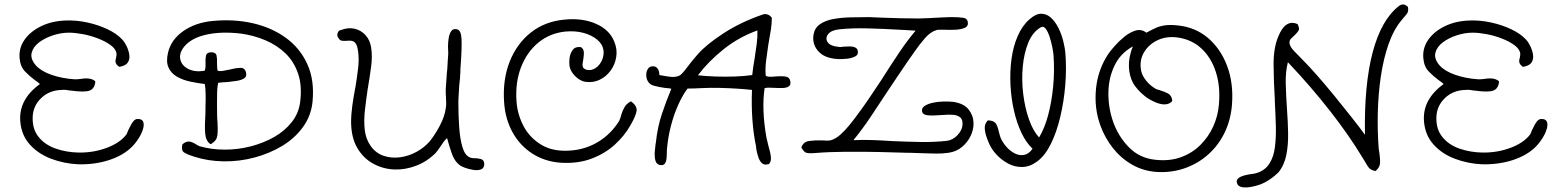

<svg xmlns="http://www.w3.org/2000/svg" viewBox="-20 -708 6934 852"><path d="M326 21Q264 18 207 -3.5Q150 -25 112.5 -66.5Q75 -108 70 -169Q62 -266 157 -335Q156 -336 155 -337Q154 -338 153 -339Q149 -342 145 -345.5Q141 -349 134 -353Q111 -370 90.5 -391.5Q70 -413 67 -450Q63 -494 88.5 -531Q114 -568 162 -591.5Q210 -615 271 -617Q318 -619 366.5 -608.5Q415 -598 456.5 -578.5Q498 -559 522 -533Q532 -523 541 -505Q550 -487 553.5 -467Q557 -447 548 -432Q539 -417 513 -412H508Q496 -421 493.5 -429.5Q491 -438 495 -451Q498 -466 497 -472Q493 -492 470 -508.5Q447 -525 414.5 -537.5Q382 -550 347.5 -556.5Q313 -563 286 -563Q252 -563 216 -551.5Q180 -540 153.5 -520Q127 -500 120.5 -473.5Q114 -447 139 -418Q161 -393 207 -376.5Q253 -360 312 -356Q319 -356 326 -356.5Q333 -357 340 -358Q382 -365 402 -348L403 -344Q399 -313 376 -305.5Q353 -298 295 -306Q294 -306 293 -306Q282 -308 272.5 -309Q263 -310 255 -309Q200 -308 163.5 -273.5Q127 -239 125 -189Q123 -135 151.5 -100Q180 -65 227.5 -48.5Q275 -32 329 -31Q394 -30 452.5 -51.5Q511 -73 540 -110Q541 -111 543 -115Q545 -119 549 -130Q562 -158 571 -169Q580 -180 590 -180Q613 -181 617 -162.5Q621 -144 605 -111Q588 -79 566 -57Q527 -18 463.5 2.5Q400 23 326 21Z M841 -13Q807 -24 795.5 -32.5Q784 -41 789 -66L790 -68Q804 -80 817 -80Q830 -80 849 -68Q853 -65 857.5 -63Q862 -61 866 -59Q919 -44 977.5 -44Q1036 -44 1092.5 -58.5Q1149 -73 1196.5 -100Q1244 -127 1275 -166.5Q1306 -206 1312 -256Q1321 -327 1303 -380.5Q1285 -434 1247.5 -470.5Q1210 -507 1158.5 -529Q1107 -551 1049 -559Q962 -569 896.5 -554.5Q831 -540 799 -503Q774 -473 780 -445Q786 -417 815.5 -402Q845 -387 888 -394Q893 -402 892 -430Q891 -445 894 -460.5Q897 -476 918 -476Q938 -476 941 -461Q944 -446 943 -431Q943 -430 943 -429Q943 -421 943.5 -412Q944 -403 945 -395Q955 -391 968.5 -393.5Q982 -396 998 -399Q1000 -400 1001 -400Q1002 -400 1002 -400Q1024 -406 1045.5 -407Q1067 -408 1072 -385Q1076 -368 1063 -360Q1050 -352 1029.5 -349Q1009 -346 990 -344H989Q977 -343 966.5 -342.5Q956 -342 948 -340Q944 -322 943.5 -299.5Q943 -277 943 -252Q943 -248 943 -244.5Q943 -241 943 -237Q943 -215 943.5 -194.5Q944 -174 945 -169Q947 -134 945.5 -115.5Q944 -97 937.5 -87.5Q931 -78 917 -69H913Q897 -80 892.5 -102.5Q888 -125 890 -171Q891 -179 891.5 -201Q892 -223 892 -239Q893 -265 892.5 -290Q892 -315 889 -335Q857 -339 824 -346Q791 -353 765 -368Q739 -383 727.5 -409Q716 -435 726 -476Q740 -533 794 -570.5Q848 -608 924 -615Q1018 -624 1101.5 -605Q1185 -586 1248 -540.5Q1311 -495 1343.5 -424Q1376 -353 1367 -258Q1361 -195 1325 -145Q1289 -95 1233 -61Q1177 -27 1109.5 -9Q1042 9 972.5 8Q903 7 841 -13Z M1729 44Q1680 42 1636.5 18.5Q1593 -5 1566 -50.5Q1539 -96 1538 -164Q1538 -201 1543.5 -240Q1549 -279 1556 -316Q1556 -317 1557 -320Q1564 -363 1569 -404Q1574 -445 1569 -480Q1565 -511 1554 -520.5Q1543 -530 1520 -527Q1520 -527 1519 -527Q1510 -526 1499 -527Q1488 -528 1483 -538Q1474 -547 1478 -560.5Q1482 -574 1494 -575Q1525 -587 1553.5 -580.5Q1582 -574 1602 -552Q1622 -530 1627 -497Q1633 -459 1627 -413.5Q1621 -368 1613 -321V-319Q1613 -318 1612 -316Q1605 -268 1599.5 -221Q1594 -174 1598.5 -132.5Q1603 -91 1625 -60Q1648 -28 1682.5 -16.5Q1717 -5 1755 -10Q1793 -15 1828 -34Q1863 -53 1887 -81Q1909 -108 1931 -149Q1953 -190 1958 -227Q1960 -237 1960 -249.5Q1960 -262 1959 -275V-276Q1958 -285 1958 -294.5Q1958 -304 1958 -313Q1959 -330 1960.5 -348Q1962 -366 1963 -385Q1965 -399 1965.5 -413Q1966 -427 1967 -440Q1968 -447 1968 -454Q1968 -461 1969 -468Q1969 -469 1969 -474Q1968 -484 1968 -502Q1968 -520 1971 -539Q1974 -558 1982.5 -570Q1991 -582 2008 -578Q2026 -574 2028 -535.5Q2030 -497 2024 -414Q2023 -407 2023 -401.5Q2023 -396 2023 -390Q2022 -374 2021 -358.5Q2020 -343 2018 -330Q2017 -308 2015.5 -288.5Q2014 -269 2014 -252Q2014 -199 2017.5 -146Q2021 -93 2032 -55.5Q2043 -18 2066 -9Q2068 -8 2071 -7.5Q2074 -7 2080 -6H2086Q2098 -6 2113 -2.5Q2128 1 2129 19Q2129 38 2115 43.5Q2101 49 2081 46Q2061 43 2043.5 36.5Q2026 30 2020 25Q1997 8 1985 -26.5Q1973 -61 1964 -95Q1955 -88 1948.5 -78.5Q1942 -69 1936 -60Q1921 -38 1913 -29Q1875 9 1826.5 27.5Q1778 46 1729 44Z M2467 14Q2398 9 2343 -26Q2288 -61 2255 -120Q2222 -179 2217 -254Q2210 -354 2241.5 -434Q2273 -514 2335.5 -563.5Q2398 -613 2485 -621Q2564 -629 2624.5 -602.5Q2685 -576 2706 -523Q2720 -489 2714.5 -455Q2709 -421 2689.5 -394.5Q2670 -368 2641 -354Q2612 -340 2577 -345Q2553 -349 2531.5 -371Q2510 -393 2507 -417Q2505 -431 2507.5 -451Q2510 -471 2521.5 -486.5Q2533 -502 2557 -499L2559 -498Q2569 -491 2570.5 -479Q2572 -467 2568 -442Q2564 -425 2565.5 -414Q2567 -403 2584 -398Q2604 -394 2622 -405.5Q2640 -417 2650.5 -439Q2661 -461 2658 -485Q2654 -512 2630 -532Q2606 -552 2569.5 -562Q2533 -572 2489 -568Q2420 -561 2369 -519Q2318 -477 2292 -409.5Q2266 -342 2272 -258Q2276 -200 2303.5 -148Q2331 -96 2383 -65Q2435 -34 2512 -40Q2580 -45 2636 -79.5Q2692 -114 2728 -172Q2734 -186 2737 -199Q2742 -216 2751 -232Q2760 -248 2779 -258L2782 -257Q2807 -238 2805 -217Q2803 -196 2777 -151Q2751 -105 2707.5 -65.5Q2664 -26 2603.5 -3.5Q2543 19 2467 14Z M2907 24Q2892 20 2888 3Q2884 -14 2885.5 -34.5Q2887 -55 2889 -68Q2890 -72 2890 -73Q2898 -146 2917.5 -203.5Q2937 -261 2959 -314Q2952 -316 2945 -316.5Q2938 -317 2930 -318Q2905 -321 2880.5 -328Q2856 -335 2849 -362Q2845 -384 2853 -399Q2861 -414 2877 -414Q2891 -414 2898.5 -403Q2906 -392 2906 -375Q2910 -374 2918 -373Q2937 -369 2957 -367Q2977 -365 2994 -372Q3005 -377 3027 -406.5Q3049 -436 3077 -468Q3115 -511 3191 -560.5Q3267 -610 3366 -644Q3374 -647 3385 -644Q3396 -641 3405 -629Q3405 -604 3401 -577.5Q3397 -551 3392 -525Q3391 -521 3390.5 -516Q3390 -511 3389 -507Q3384 -475 3379.5 -438Q3375 -401 3378 -372Q3383 -368 3393.5 -367.5Q3404 -367 3426 -369Q3458 -371 3471 -367Q3484 -363 3487 -348Q3490 -331 3480 -324.5Q3470 -318 3453.5 -317.5Q3437 -317 3421 -318H3420H3418Q3405 -319 3393 -319Q3381 -319 3373 -317Q3366 -271 3368 -215.5Q3370 -160 3381 -98Q3383 -90 3385 -81Q3387 -72 3389 -64Q3400 -27 3401 -8.5Q3402 10 3393 19L3392 20Q3372 26 3361.5 16.5Q3351 7 3345.5 -9.5Q3340 -26 3337 -41Q3337 -42 3337 -43Q3336 -47 3335.5 -51Q3335 -55 3335 -59Q3324 -108 3319 -174Q3314 -240 3317 -309Q3291 -312 3253 -314.5Q3215 -317 3173.5 -318Q3132 -319 3093 -317Q3077 -316 3061 -315.5Q3045 -315 3031 -315Q3009 -286 2989.5 -242.5Q2970 -199 2957 -148.5Q2944 -98 2940 -49Q2939 -43 2939 -29Q2939 -17 2937.5 -3Q2936 11 2929.5 19Q2923 27 2907 24ZM3077 -374Q3112 -370 3155 -368.5Q3198 -367 3241 -368.5Q3284 -370 3318 -375Q3320 -392 3322.5 -410.5Q3325 -429 3329 -451Q3334 -483 3338 -514Q3342 -545 3341 -573Q3258 -543 3191 -489.5Q3124 -436 3077 -374Z M4076 -28Q4062 -29 4047.5 -29Q4033 -29 4019 -30Q4016 -30 4012.5 -30Q4009 -30 4006 -30Q3952 -32 3880 -33.5Q3808 -35 3733.5 -34.5Q3659 -34 3598 -29Q3564 -26 3554.5 -31.5Q3545 -37 3536 -54Q3545 -79 3571.5 -82.5Q3598 -86 3624 -85Q3625 -85 3626 -85Q3627 -85 3628 -85Q3640 -84 3650.5 -84Q3661 -84 3668 -86Q3688 -92 3708 -109.5Q3728 -127 3746.5 -149.5Q3765 -172 3779 -191Q3806 -227 3832 -265Q3858 -303 3883 -341Q3889 -350 3894.5 -358.5Q3900 -367 3905 -375Q3938 -427 3972 -477.5Q4006 -528 4043 -572Q4027 -573 4009 -574Q3991 -575 3973 -576Q3904 -580 3833.5 -582Q3763 -584 3705 -578Q3668 -574 3654.5 -556Q3641 -538 3653 -520.5Q3665 -503 3702 -500Q3706 -499 3711.5 -499.5Q3717 -500 3723 -501Q3725 -501 3726 -501Q3738 -502 3751.5 -502Q3765 -502 3775.5 -497Q3786 -492 3787 -478Q3788 -464 3774 -457Q3760 -450 3739 -447.5Q3718 -445 3698.5 -446Q3679 -447 3668 -450Q3628 -458 3606 -487Q3584 -516 3590 -554Q3595 -584 3618.5 -600.5Q3642 -617 3677.5 -623.5Q3713 -630 3754 -631Q3795 -632 3835 -632H3838Q3862 -631 3898.5 -629.5Q3935 -628 3976.5 -627Q4018 -626 4056 -626Q4071 -626 4100 -627.5Q4129 -629 4156.5 -630.5Q4184 -632 4195 -632Q4198 -632 4201.5 -632Q4205 -632 4208 -632Q4235 -632 4254.5 -629Q4274 -626 4275 -606Q4276 -590 4259 -583.5Q4242 -577 4217.5 -576Q4193 -575 4173 -576H4172Q4159 -576 4149.5 -576Q4140 -576 4137 -575Q4109 -567 4084 -538Q4059 -509 4042 -484Q4031 -469 4008.5 -436.5Q3986 -404 3961.5 -367Q3937 -330 3918 -302Q3881 -246 3844.5 -191Q3808 -136 3767 -86Q3808 -88 3851.5 -86.5Q3895 -85 3938 -82Q4003 -79 4065 -78Q4127 -77 4181 -83Q4208 -86 4229 -108.5Q4250 -131 4251 -154Q4253 -177 4241 -187Q4229 -197 4209.5 -198.5Q4190 -200 4167 -198Q4117 -194 4096 -196.5Q4075 -199 4072 -212Q4068 -227 4082 -237Q4096 -247 4119 -252Q4142 -257 4167 -257.5Q4192 -258 4210 -256Q4257 -249 4278 -222.5Q4299 -196 4300 -163Q4301 -134 4287.5 -105.5Q4274 -77 4249 -56Q4224 -35 4189 -30Q4162 -26 4133.5 -26.5Q4105 -27 4076 -28Z M4583 8Q4551 32 4517.5 33Q4484 34 4454 18Q4424 2 4401 -23Q4378 -48 4367 -76Q4352 -111 4350 -134.5Q4348 -158 4362 -172L4364 -174Q4387 -173 4396.5 -163Q4406 -153 4413 -121Q4415 -114 4416.5 -108Q4418 -102 4420 -97Q4429 -76 4445.5 -57Q4462 -38 4482.5 -27.5Q4503 -17 4524 -20.5Q4545 -24 4562 -48Q4534 -74 4513 -118Q4492 -162 4479.5 -217Q4467 -272 4464 -331Q4461 -390 4468.5 -446Q4476 -502 4496 -548Q4516 -594 4548 -622Q4576 -647 4600 -647Q4624 -647 4643 -630Q4662 -613 4676 -585.5Q4690 -558 4698 -526.5Q4706 -495 4708 -467Q4713 -401 4707 -329Q4701 -257 4685 -189.5Q4669 -122 4643.5 -70Q4618 -18 4583 8ZM4591 -98Q4616 -140 4631.5 -198.5Q4647 -257 4653.5 -325.5Q4660 -394 4655 -463Q4654 -476 4649.5 -499Q4645 -522 4637.5 -545Q4630 -568 4620 -581Q4610 -594 4597 -586Q4562 -565 4543 -518.5Q4524 -472 4518.5 -412Q4513 -352 4520.5 -291Q4528 -230 4546 -178.5Q4564 -127 4591 -98Z M5113 55Q5053 51 5003.5 22.5Q4954 -6 4918.5 -51Q4883 -96 4863 -151Q4835 -228 4843.5 -314Q4852 -400 4899 -470Q4908 -483 4927 -504.5Q4946 -526 4970 -545.5Q4994 -565 5019.5 -572.5Q5045 -580 5067 -563Q5068 -564 5071 -565Q5091 -576 5108.5 -584Q5126 -592 5149.5 -595.5Q5173 -599 5208 -595Q5285 -587 5341 -539Q5397 -491 5425.5 -415Q5454 -339 5447 -245Q5442 -177 5414.5 -120Q5387 -63 5341.5 -22.5Q5296 18 5237.5 38.5Q5179 59 5113 55ZM5107 1Q5170 8 5220.5 -10.5Q5271 -29 5307 -65Q5343 -101 5364 -147.5Q5385 -194 5389 -245Q5396 -325 5375 -389.5Q5354 -454 5310 -494Q5266 -534 5203 -542Q5154 -548 5114.5 -528.5Q5075 -509 5055 -473Q5035 -437 5044 -393Q5049 -371 5067 -349Q5085 -327 5110 -313Q5114 -311 5115 -311Q5120 -310 5123 -309Q5126 -308 5131 -306Q5146 -302 5162.5 -293.5Q5179 -285 5182 -262L5179 -256Q5147 -228 5078 -269Q5061 -279 5042 -297.5Q5023 -316 5010 -336Q4991 -369 4989.5 -412Q4988 -455 5007 -502Q4952 -472 4925.5 -416.5Q4899 -361 4898.5 -295.5Q4898 -230 4919 -169Q4942 -103 4989.5 -54.5Q5037 -6 5107 1Z M5574 110Q5528 126 5499 123.5Q5470 121 5468 99Q5465 72 5543 63Q5566 59 5585 46.5Q5604 34 5614 16Q5632 -12 5637.5 -55.5Q5643 -99 5641.5 -151Q5640 -203 5637 -258Q5637 -264 5637 -267Q5632 -346 5631.5 -420.5Q5631 -495 5652 -545Q5684 -625 5738 -601Q5746 -585 5744 -576.5Q5742 -568 5722 -549Q5714 -542 5708 -535.5Q5702 -529 5702 -518Q5703 -502 5722 -482Q5741 -462 5761 -442Q5788 -415 5825 -373Q5862 -331 5901.5 -282.5Q5941 -234 5977 -188.5Q6013 -143 6037 -110Q6033 -331 6071 -475Q6109 -619 6186 -680Q6207 -698 6228 -677Q6229 -670 6229 -665.5Q6229 -661 6228 -658Q6227 -651 6220.5 -643.5Q6214 -636 6199 -618Q6164 -576 6141.5 -511.5Q6119 -447 6107.5 -369Q6096 -291 6094 -208.5Q6092 -126 6098 -48Q6099 -44 6099.5 -39Q6100 -34 6101 -29Q6106 7 6103 22Q6100 37 6084 51Q6067 48 6058 40Q6049 32 6034 4Q6031 -1 6028.5 -4.5Q6026 -8 6024 -12Q5966 -108 5882.5 -215Q5799 -322 5695 -432Q5684 -389 5685.5 -335Q5687 -281 5691 -224Q5695 -170 5696 -117.5Q5697 -65 5688 -20Q5679 25 5653 57Q5650 60 5638 70.5Q5626 81 5609 92Q5592 103 5574 110Z M6555 21Q6493 18 6436 -3.5Q6379 -25 6341.5 -66.5Q6304 -108 6299 -169Q6291 -266 6386 -335Q6385 -336 6384 -337Q6383 -338 6382 -339Q6378 -342 6374 -345.5Q6370 -349 6363 -353Q6340 -370 6319.5 -391.5Q6299 -413 6296 -450Q6292 -494 6317.5 -531Q6343 -568 6391 -591.5Q6439 -615 6500 -617Q6547 -619 6595.5 -608.5Q6644 -598 6685.5 -578.5Q6727 -559 6751 -533Q6761 -523 6770 -505Q6779 -487 6782.5 -467Q6786 -447 6777 -432Q6768 -417 6742 -412H6737Q6725 -421 6722.5 -429.5Q6720 -438 6724 -451Q6727 -466 6726 -472Q6722 -492 6699 -508.5Q6676 -525 6643.5 -537.5Q6611 -550 6576.5 -556.5Q6542 -563 6515 -563Q6481 -563 6445 -551.5Q6409 -540 6382.5 -520Q6356 -500 6349.5 -473.5Q6343 -447 6368 -418Q6390 -393 6436 -376.5Q6482 -360 6541 -356Q6548 -356 6555 -356.5Q6562 -357 6569 -358Q6611 -365 6631 -348L6632 -344Q6628 -313 6605 -305.5Q6582 -298 6524 -306Q6523 -306 6522 -306Q6511 -308 6501.5 -309Q6492 -310 6484 -309Q6429 -308 6392.5 -273.5Q6356 -239 6354 -189Q6352 -135 6380.5 -100Q6409 -65 6456.5 -48.5Q6504 -32 6558 -31Q6623 -30 6681.5 -51.5Q6740 -73 6769 -110Q6770 -111 6772 -115Q6774 -119 6778 -130Q6791 -158 6800 -169Q6809 -180 6819 -180Q6842 -181 6846 -162.5Q6850 -144 6834 -111Q6817 -79 6795 -57Q6756 -18 6692.5 2.5Q6629 23 6555 21Z"/></svg>

Font: Yuji Hentaigana Akebono
Style: Regular
Weight: 400
Designer: Kataoka Yuji
Foundry: Kinuta Font Factory
Version: Version 3.002